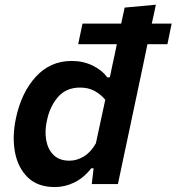

<svg xmlns="http://www.w3.org/2000/svg" viewBox="-20 -764 732 797"><path d="M207.5 12.5Q137 12.5 95.8 -27.2Q54.5 -67 42.2 -132Q30 -197 46 -272.5Q68.5 -379.5 128.5 -445.2Q188.5 -511 277.5 -511Q325 -511 364.2 -492Q403.5 -473 425 -443H436L446.5 -493.5Q451.5 -515.5 456 -537.2Q460.5 -559 465 -580.5H304.5L322.5 -666H483Q486.5 -682.5 490.2 -699.2Q494 -716 497.5 -732.5L627 -744.5Q623 -725 618.8 -705.5Q614.5 -686 610 -666H692.5L675 -580.5H592Q588 -559.5 583.2 -537.8Q578.5 -516 574 -493.5L515.5 -217Q502 -154.5 491.5 -104.2Q481 -54 469.5 0H361L368.5 -65.5H359Q326.5 -24.5 287.5 -6Q248.5 12.5 207.5 12.5ZM268 -97Q299 -97 328 -114.5Q357 -132 378 -169L417 -350Q398 -372.5 372.5 -386.5Q347 -400.5 312.5 -400.5Q254.5 -400.5 220.5 -361Q186.5 -321.5 174.5 -262.5Q165 -219 172 -181.2Q179 -143.5 202.8 -120.2Q226.5 -97 268 -97Z"/></svg>

Font: Commissioner SemiBold
Style: Italic
Weight: 600
Italic angle: -12°
Designer: Kostas Bartsokas
Foundry: Kostas Bartsokas
Version: Version 1.000; ttfautohint (v1.8.3)